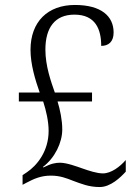

<svg xmlns="http://www.w3.org/2000/svg" viewBox="-20 -744 553 774"><path d="M382 10C426 10 466 -29 487 -52V-99C464 -72 428 -45 395 -45C370 -45 338 -56 312 -65C289 -73 249 -88 222 -88C205 -88 186 -85 155 -69L153 -71C201 -107 231 -169 231 -222C231 -261 222 -302 212 -335H351V-371H201C186 -414 163 -477 163 -544C163 -632 201 -685 280 -685C365 -685 388 -626 388 -559C417 -559 438 -575 438 -613C438 -678 389 -724 282 -724C173 -724 103 -657 103 -543C103 -485 122 -422 140 -371H56V-335H154C166 -298 176 -255 176 -216C176 -134 129 -77 89 -50L71 -38V1L86 -7C118 -24 146 -36 185 -36C222 -36 247 -26 275 -15C308 -3 338 10 382 10Z"/></svg>

Font: Noto Serif Bengali SemiCondensed Light
Style: Regular
Weight: 300
Width: 4
Designer: Juan Bruce, Universal Thirst, Indian Type Foundry and the Monotype Design Team.
Foundry: Monotype Imaging Inc.
Version: Version 2.003